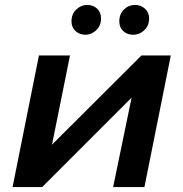

<svg xmlns="http://www.w3.org/2000/svg" viewBox="-20 -759 744 779"><path d="M31 0 138 -534H264L191 -172L554 -534H673L566 0H439L514 -363L151 0ZM520 -618Q496 -618 480 -633Q464 -648 464 -672Q464 -702 483 -720.5Q502 -739 528 -739Q551 -739 568 -724Q585 -709 585 -684Q585 -655 565.5 -636.5Q546 -618 520 -618ZM327 -618Q303 -618 286.5 -633Q270 -648 270 -672Q270 -702 289.5 -720.5Q309 -739 333 -739Q358 -739 374 -724Q390 -709 390 -684Q390 -655 370.5 -636.5Q351 -618 327 -618Z"/></svg>

Font: MOST Montserrat SemiBold
Style: Italic
Weight: 600
Italic angle: -11.3°
Designer: Julieta Ulanovsky
Foundry: Julieta Ulanovsky
Version: Version 8.000;March 11, 2024;FontCreator 15.0.0.2926 64-bit